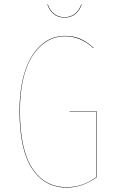

<svg xmlns="http://www.w3.org/2000/svg" viewBox="-20 -855 531 884"><path d="M198.2 -835H200.2Q209 -808.1 228.8 -792Q248.5 -775.9 276.9 -775.9Q305.2 -775.9 325.2 -792Q345.2 -808.1 354 -835H356Q348.6 -809.6 328.4 -791.7Q308.1 -773.9 276.9 -773.9Q245.6 -773.9 225.6 -791.7Q205.6 -809.6 198.2 -835ZM278.8 -689.9Q318.8 -689.9 349.6 -676.5Q380.4 -663.1 411.1 -634.8L410.2 -632.8Q352.1 -688 278.8 -688Q247.6 -688 218.8 -676.5Q189.9 -665 162.8 -638.9Q135.7 -612.8 115.7 -574.2Q95.7 -535.6 83.7 -476.6Q71.8 -417.5 71.8 -345.2Q71.8 -167.5 128.7 -80.3Q185.5 6.8 287.1 6.8Q360.8 6.8 423.8 -40V-339.8H300.8L299.8 -341.8H425.8V-39.1Q359.4 8.8 287.1 8.8Q185.1 8.8 127.4 -78.9Q69.8 -166.5 69.8 -345.2Q69.8 -417.5 82 -476.6Q94.2 -535.6 114.3 -574.7Q134.3 -613.8 161.6 -640.4Q189 -667 218.3 -678.5Q247.6 -689.9 278.8 -689.9Z"/></svg>

Font: Fira Sans Compressed Two
Style: Regular
Weight: 100
Width: 1
Designer: Carrois Corporate & Edenspiekermann AG
Foundry: Carrois Corporate GbR & Edenspiekermann AG
Version: Version 4.203;PS 004.203;hotconv 1.0.88;makeotf.lib2.5.64775